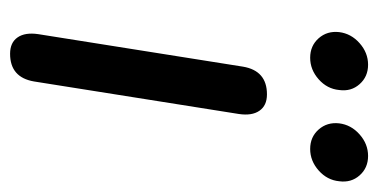

<svg xmlns="http://www.w3.org/2000/svg" viewBox="-202 -530 739 375"><g transform="rotate(90 167.5 -342.5)"><path d="M46.7 -47.8 110.2 -447.7Q118.2 -494.4 164.3 -494.4Q186.2 -494.4 196.3 -479.7Q206.5 -465.1 202.6 -439.3L139.1 -39.4Q131.1 7.3 85 7.3Q63.1 7.3 53 -7.4Q42.9 -22 46.7 -47.8ZM42.7 -635.4Q45.6 -658.8 64.3 -675.3Q83 -691.9 106.4 -691.9Q129.8 -691.9 144.4 -675.3Q159.1 -658.8 155.8 -635.4Q153.6 -612 134.9 -595.4Q116.2 -578.8 92.8 -578.8Q69.4 -578.8 54.7 -595.4Q40.1 -612 42.7 -635.4ZM220.9 -635.4Q223.8 -658.8 242.5 -675.3Q261.2 -691.9 284.6 -691.9Q308 -691.9 322.6 -675.3Q337.2 -658.8 334 -635.4Q331.7 -612 313 -595.4Q294.3 -578.8 270.9 -578.8Q247.5 -578.8 232.9 -595.4Q218.3 -612 220.9 -635.4Z"/></g></svg>

Font: SN Pro Thin
Style: Italic
Weight: 200
Italic angle: -9°
Designer: Tobias Whetton
Foundry: Supernotes
Version: Version 1.003;Glyphs 3.3 (3324)